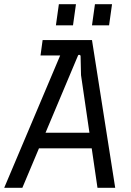

<svg xmlns="http://www.w3.org/2000/svg" viewBox="-35 -890 621 910"><path d="M-15 0 281 -700H401L511 0H427L349 -534L347 -623Q347 -629 341.5 -630Q336 -631 334 -625L71 0ZM119 -187 152 -261H418L429 -187ZM157 -627 167 -700H308L301 -627ZM401 -770 415 -870H496L482 -770ZM230 -770 244 -870H325L311 -770Z"/></svg>

Font: Finlandica
Style: Italic
Weight: 400
Italic angle: -8°
Designer: Niklas Ekholm, Juho Hiilivirta, Jaakko Suomalainen
Foundry: Helsinki Type Studio
Version: Version 1.064